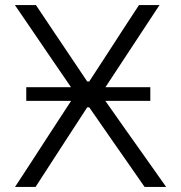

<svg xmlns="http://www.w3.org/2000/svg" viewBox="-20 -733 710 753"><path d="M39 0Q70.5 -48 102.8 -97.5Q135 -147 170.5 -202L259 -337.5H83V-391H258.5L184.5 -499Q150 -549.5 115 -601Q80 -652.5 38.5 -713H121Q154.5 -663 186.5 -615.2Q218.5 -567.5 247.5 -524.5L322 -413.5H330L403 -525.5Q431 -569 462.2 -617Q493.5 -665 525 -713H605.5Q568.5 -657 535 -606Q501.5 -554.5 472.5 -511L393.5 -391H569.5V-337.5H393L476.5 -219Q517 -161.5 554.5 -109Q591.5 -56.5 631.5 0H547Q513 -49 482.2 -93.2Q451.5 -137.5 423 -178L330 -312H322L234.5 -177.5Q206.5 -134.5 179 -91.8Q151.5 -49 119.5 0Z"/></svg>

Font: Heraclito Light
Style: Regular
Weight: 300
Designer: Kostas Bartsokas (font) & Cristiano Sobral (main changes)
Foundry: Kostas Bartsokas (font) & Cristiano Sobral (main changes)
Version: Version 1.00;July 8, 2020;FontCreator 13.0.0.2655 64-bit